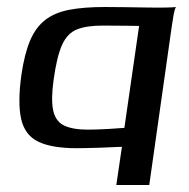

<svg xmlns="http://www.w3.org/2000/svg" viewBox="-20 -421 540 548"><path d="M312 107 328 -2Q318 -2 302.5 -1Q287 0 268.5 0.5Q250 1 232 1.5Q214 2 199 2Q128 2 89.5 -16.5Q51 -35 40.5 -81Q30 -127 41 -207Q50 -268 66 -305.5Q82 -343 109 -364Q136 -385 177.5 -393Q219 -401 279 -401Q306 -401 338.5 -400.5Q371 -400 402.5 -399.5Q434 -399 455.5 -399.5Q477 -400 482 -401Q478 -393 475.5 -379Q473 -365 470 -344L406 107ZM231 -51Q241 -51 257.5 -51.5Q274 -52 290.5 -53Q307 -54 319.5 -55Q332 -56 335 -56L377 -347Q365 -347 342 -347.5Q319 -348 273 -348Q227 -348 199.5 -337Q172 -326 157 -292.5Q142 -259 133 -193Q125 -136 132 -105Q139 -74 163.5 -62.5Q188 -51 231 -51Z"/></svg>

Font: Genos Thin Medium
Style: Italic
Weight: 500
Italic angle: -8°
Version: Version 1.010